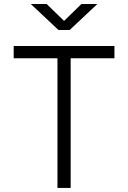

<svg xmlns="http://www.w3.org/2000/svg" viewBox="-20 -918 626 938"><path d="M260.7 0V-633.3H46.9V-693.4H539.1V-633.3H325.2V0ZM265.6 -771.5 130.4 -898.4H208L293 -815.9L377.9 -898.4H455.6L320.3 -771.5Z"/></svg>

Font: Cascadia Code NF Light
Style: Regular
Weight: 300
Monospace: yes
Designer: Aaron Bell
Foundry: Saja Typeworks
Version: Version 2404.023; ttfautohint (v1.8.4)